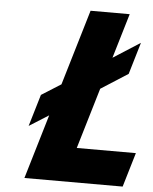

<svg xmlns="http://www.w3.org/2000/svg" viewBox="-56 -872 730 919"><g transform="rotate(5 308.5 -412.5)"><path d="M94.4 -250 188 -309 96 0H568L617.1 -165H333.1L420.1 -457L549.8 -540L595.3 -693L465.6 -610L529.7 -825H341.7L233.6 -462L140 -403Z"/></g></svg>

Font: Hussar
Style: BdOblThree
Weight: 700
Foundry: Cannot Into Space Fonts
Version: Version 2.00